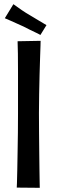

<svg xmlns="http://www.w3.org/2000/svg" viewBox="-20 -897 274 917"><path d="M64 -700 174 -702Q174 -702 173.5 -680.5Q173 -659 171.5 -622.5Q170 -586 169 -541Q168 -496 167 -448.5Q166 -401 166 -357Q166 -314 166.5 -265Q167 -216 167.5 -169Q168 -122 168.5 -83.5Q169 -45 169.5 -22.5Q170 0 170 0L60 -1Q60 -1 61 -23.5Q62 -46 62.5 -84Q63 -122 64 -168.5Q65 -215 65.5 -264Q66 -313 66 -355Q66 -402 66 -453.5Q66 -505 66 -553.5Q66 -602 65.5 -640.5Q65 -679 64 -700ZM173 -730Q161 -737 147.5 -743Q134 -749 120.5 -756Q107 -763 93 -770Q78 -777 63 -783.5Q48 -790 33 -797Q18 -804 3 -810L44 -877Q63 -863 83.5 -849Q104 -835 125 -823Q145 -811 165 -799Q185 -787 202 -777Z"/></svg>

Font: Truculenta SemiBold
Style: Regular
Weight: 600
Version: Version 1.002